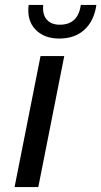

<svg xmlns="http://www.w3.org/2000/svg" viewBox="-20 -757 410 777"><path d="M39 0 144 -530H240L135 0ZM220 -601Q158 -601 123 -638Q88 -675 96 -737H155Q151 -699 169 -678Q187 -657 222 -657Q296 -657 307 -737H370Q361 -673 322 -637Q283 -601 220 -601Z"/></svg>

Font: Montserrat Medium
Style: Italic
Weight: 500
Italic angle: -11.3°
Designer: Julieta Ulanovsky
Foundry: Julieta Ulanovsky
Version: Version 9.000; ttfautohint (v1.8.4.7-5d5b)